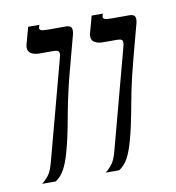

<svg xmlns="http://www.w3.org/2000/svg" viewBox="-66 -600 606 660"><g transform="rotate(-10 236.5 -270.0)"><path d="M352.1 -96.2Q341.8 -58.1 329.6 -35.4Q317.4 -12.7 297.9 0H250.5Q261.7 -8.3 272.9 -22.2Q284.2 -36.1 292 -64.9L378.4 -388.2Q382.3 -403.8 385.3 -414.1Q388.2 -424.3 388.2 -430.2Q388.2 -438 383.1 -440.4Q377.9 -442.9 365.2 -442.9H319.8Q302.2 -442.9 290.8 -449.5Q279.3 -456.1 279.3 -470.2Q279.3 -475.1 280.8 -481L296.9 -540H335.9L333.5 -531.7Q333 -530.8 333 -528.3Q333 -523.4 339.1 -521Q345.2 -518.6 363.8 -518.6H426.8Q434.1 -518.6 439.9 -515.1Q445.8 -511.7 445.8 -500.5Q445.8 -494.1 443.8 -486.8L415 -378.9Q404.8 -340.8 397.9 -312Q391.1 -283.2 386.5 -260.3Q381.8 -237.3 378.4 -218.3Q375 -199.2 371.3 -180.7Q367.7 -162.1 363.3 -141.8Q358.9 -121.6 352.1 -96.2ZM130.4 -96.2Q120.1 -58.1 107.9 -35.4Q95.7 -12.7 76.2 0H28.8Q40 -8.3 51.3 -22.2Q62.5 -36.1 70.3 -64.9L156.7 -388.2Q160.6 -403.8 163.6 -414.1Q166.5 -424.3 166.5 -430.2Q166.5 -438 161.4 -440.4Q156.2 -442.9 143.6 -442.9H98.1Q80.6 -442.9 69.1 -449.5Q57.6 -456.1 57.6 -470.2Q57.6 -475.1 59.1 -481L75.2 -540H114.3L111.8 -531.7Q111.3 -530.8 111.3 -528.3Q111.3 -523.4 117.4 -521Q123.5 -518.6 142.1 -518.6H205.1Q212.4 -518.6 218.3 -515.1Q224.1 -511.7 224.1 -500.5Q224.1 -494.1 222.2 -486.8L193.4 -378.9Q183.1 -340.8 176.3 -312Q169.4 -283.2 164.8 -260.3Q160.2 -237.3 156.7 -218.3Q153.3 -199.2 149.7 -180.7Q146 -162.1 141.6 -141.8Q137.2 -121.6 130.4 -96.2Z"/></g></svg>

Font: Arian Grqi
Style: Italic
Weight: 400
Italic angle: -15°
Designer: Ruben Hakobyan (Tarumian)
Foundry: Ruben Hakobyan (Tarumian)
Version: Version 1.002